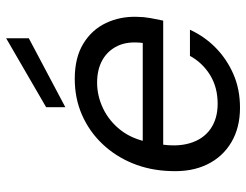

<svg xmlns="http://www.w3.org/2000/svg" viewBox="-106 -664 783 610"><g transform="rotate(-90 285.0 -359.5)"><path d="M247 12Q184 12 137.5 -15.5Q91 -43 67 -92.5Q43 -142 46 -209Q48 -274 70.5 -329Q93 -384 132.5 -425.5Q172 -467 224.5 -490Q277 -513 339 -513Q406 -513 450.5 -486Q495 -459 516.5 -413.5Q538 -368 536 -314Q536 -295 532 -272.5Q528 -250 524 -232H111L122 -297H453Q459 -344 444 -376Q429 -408 399 -425Q369 -442 327 -442Q285 -442 245 -423Q205 -404 176 -367Q147 -330 137 -274L132 -246Q122 -190 134.5 -147.5Q147 -105 179.5 -82Q212 -59 260 -59Q312 -59 351 -83Q390 -107 412 -147H495Q474 -101 438 -65.5Q402 -30 354 -9Q306 12 247 12ZM249 -543V-604L468 -731V-659Z"/></g></svg>

Font: DM Sans 17pt
Style: Italic
Weight: 400
Italic angle: -10°
Version: Version 4.004;gftools[0.9.30]